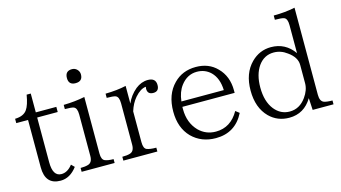

<svg xmlns="http://www.w3.org/2000/svg" viewBox="-83 -1028 2375 1337"><g transform="rotate(-15 1104.5 -359.0)"><path d="M333 -55.2Q282.2 12.2 213.9 12.2Q103 12.2 103 -113.8V-455.1H18.1V-486.3Q80.1 -487.8 105 -523.9Q127 -554.7 139.2 -627.9H168.9V-492.2H316.9V-455.1H168.9V-132.8Q168.9 -30.8 231 -30.8Q275.4 -30.8 311 -77.1Z M489.7 -717.8Q511.2 -717.8 525.9 -702.6Q541 -687.5 541 -666.5Q541 -616.7 489.7 -616.7Q439.9 -616.7 439.9 -666.5Q439.9 -717.8 489.7 -717.8ZM607.9 -9.8H370.1V-37.6Q402.8 -37.6 423.8 -43.9Q457 -52.7 457 -101.1V-399.9Q457 -447.3 433.1 -456.1Q418 -461.9 370.1 -461.9V-492.2Q451.7 -493.7 522.9 -508.3V-101.1Q522.9 -56.2 545.9 -46.9Q568.4 -37.6 607.9 -37.6Z M820.8 -380.9Q843.3 -435.1 891.1 -475.1Q933.1 -508.3 980 -508.3Q1037.1 -508.3 1037.1 -457Q1037.1 -411.1 995.1 -411.1Q953.1 -411.1 953.1 -452.1Q953.1 -455.6 955.1 -466.3Q916 -462.9 875 -416Q842.3 -377.9 825.7 -323.2V-101.1Q825.7 -55.7 847.7 -46.9Q870.6 -37.6 916 -37.6V-9.8H670.9V-37.6Q706.5 -37.6 726.1 -43.9Q758.8 -52.7 758.8 -101.1V-399.9Q758.8 -447.3 734.9 -456.1Q718.3 -461.9 671.9 -461.9V-492.2Q757.3 -493.7 820.8 -508.3Z M1541.5 -265.1H1164.6V-248Q1164.6 -149.9 1224.6 -87.9Q1274.9 -38.1 1346.7 -38.1Q1454.1 -38.1 1512.7 -142.1L1539.6 -121.1Q1475.6 5.9 1335 5.9Q1231 5.9 1162.6 -62Q1094.7 -131.8 1094.7 -249Q1094.7 -373 1166.5 -445.3Q1229 -509.3 1325.7 -509.3Q1419.4 -509.3 1477.5 -449.2Q1541.5 -385.3 1541.5 -283.2ZM1473.6 -303.2Q1470.7 -389.2 1423.8 -436Q1383.3 -475.1 1324.7 -475.1Q1254.9 -475.1 1208.5 -414.1Q1175.3 -370.6 1168 -303.2Z M2186 -9.8H2035.6L2030.8 -95.7Q1972.7 1 1865.7 1Q1780.8 1 1722.7 -56.6Q1652.8 -127 1652.8 -251Q1652.8 -375.5 1724.6 -447.3Q1784.7 -507.3 1866.7 -507.3Q1971.2 -507.3 2032.7 -419.9V-622.1Q2032.7 -668.9 2009.8 -677.7Q1994.6 -684.1 1943.8 -684.1V-714.8Q2025.9 -714.8 2097.7 -730V-102.1Q2097.7 -55.2 2125 -44.9Q2144.5 -37.6 2186 -37.6ZM2032.7 -203.1V-335Q2032.7 -390.1 1971.7 -433.1Q1928.2 -466.3 1876 -466.3Q1807.1 -466.3 1764.6 -407.2Q1723.6 -348.1 1723.6 -254.4Q1723.6 -153.3 1770.5 -94.2Q1814 -40 1879.9 -40Q1951.2 -40 1997.6 -105Q2032.7 -153.8 2032.7 -203.1Z"/></g></svg>

Font: I.Ming
Style: Regular
Weight: 400
Designer: Ichiten Fonts Project
Version: Version 6.11; Dec 27, 2019